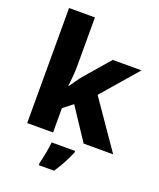

<svg xmlns="http://www.w3.org/2000/svg" viewBox="-174 -865 988 1192"><g transform="rotate(20 320.0 -269.5)"><path d="M243 -441Q243 -408 240 -372Q237 -336 233 -304H236Q249 -323 265.5 -346.5Q282 -370 298 -389L437 -550H627L423 -314L640 0H445L306 -210L243 -161V0H72V-760H243ZM411 71Q395 108 376 144.5Q357 181 330 221H229V207Q237 177 245 134Q253 91 256 61H411Z"/></g></svg>

Font: Noto Kufi Arabic ExtraBold
Style: Regular
Weight: 800
Designer: Monotype Design Team, David Williams, Khaled Hosny
Foundry: Google LLC
Version: Version 2.109; ttfautohint (v1.8.4.7-5d5b)